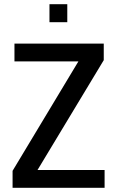

<svg xmlns="http://www.w3.org/2000/svg" viewBox="-20 -896 558 916"><path d="M40 0V-81L354 -603H49V-688H475V-609L159 -85H479V0ZM216 -790V-876H301V-790Z"/></svg>

Font: Saira SemiCondensed Medium
Style: Regular
Weight: 500
Width: 4
Designer: Hector Gatti with collaboration of the Omnibus-Type team
Foundry: Omnibus-Type
Version: Version 1.101